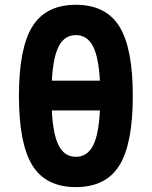

<svg xmlns="http://www.w3.org/2000/svg" viewBox="-20 -762 626 792"><path d="M293 9.8Q169.4 9.8 113.8 -79.3Q58.1 -168.5 58.1 -366.2Q58.1 -564 113.8 -653.1Q169.4 -742.2 293 -742.2Q416.5 -742.2 472.2 -653.1Q527.8 -564 527.8 -366.2Q527.8 -168.5 472.2 -79.3Q416.5 9.8 293 9.8ZM293 -115.2Q339.4 -115.2 363.3 -160.6Q387.2 -206.1 392.1 -306.2H193.8Q198.7 -206.1 222.7 -160.6Q246.6 -115.2 293 -115.2ZM193.8 -429.2H392.1Q386.7 -527.8 362.8 -572.5Q338.9 -617.2 293 -617.2Q247.1 -617.2 223.1 -572.5Q199.2 -527.8 193.8 -429.2Z"/></svg>

Font: Cascadia Mono
Style: Bold
Weight: 700
Monospace: yes
Designer: Aaron Bell
Foundry: Saja Typeworks
Version: Version 2404.023; ttfautohint (v1.8.4)